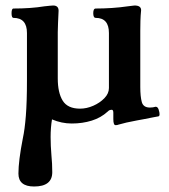

<svg xmlns="http://www.w3.org/2000/svg" viewBox="-20 -438 614 698"><path d="M104 240Q47 240 47 193Q47 147 63 65Q70 33 74 -17.5Q78 -68 78 -146V-318Q78 -373 29 -373Q22 -373 22 -390Q22 -407 29 -407Q60 -407 88.5 -409Q117 -411 141 -415Q153 -416 160 -417Q167 -418 173 -418Q193 -418 193 -399Q192 -374 191 -355Q190 -336 190 -321V-153Q190 -101 208 -72Q226 -43 271 -43Q295 -43 319 -53.5Q343 -64 359.5 -81Q376 -98 376 -118V-318Q376 -373 328 -373Q319 -373 319 -390Q319 -407 328 -407Q357 -407 387 -409Q417 -411 444 -415Q455 -416 460.5 -417Q466 -418 469 -418Q493 -418 493 -401Q491 -381 490.5 -362Q490 -343 490 -326V-122Q490 -87 495.5 -67Q501 -47 525 -47Q536 -47 546 -50Q555 -50 558 -35Q560 -29 560 -22.5Q560 -16 556 -15Q554 -15 537 -11.5Q520 -8 501.5 -4.5Q483 -1 477 0Q455 4 440 7.5Q425 11 411 15Q407 17 400 17Q392 17 392 -5V-28Q392 -39 386 -39Q383 -39 379.5 -38Q376 -37 371 -32Q347 -10 313.5 0.5Q280 11 241 11Q204 11 169 -4Q164 26 164 60Q164 92 167 127Q170 157 170 188Q170 240 104 240Z"/></svg>

Font: Junicode SmExp
Style: Bold
Weight: 700
Width: 6
Designer: Peter S. Baker
Version: Version 2.205; ttfautohint (v1.8.4)